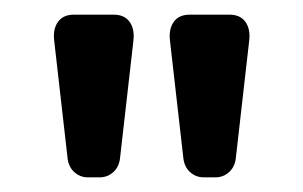

<svg xmlns="http://www.w3.org/2000/svg" viewBox="-20 -730 414 262"><path d="M116 -488H100Q89 -488 81 -495.5Q73 -503 72 -516L54 -674Q52 -690 59 -700Q66 -710 81 -710H135Q150 -710 157 -700Q164 -690 162 -674L144 -516Q143 -503 135 -495.5Q127 -488 116 -488ZM274 -488H258Q247 -488 239 -495.5Q231 -503 230 -516L212 -674Q210 -690 217 -700Q224 -710 239 -710H293Q308 -710 315 -700Q322 -690 320 -674L302 -516Q301 -503 293 -495.5Q285 -488 274 -488Z"/></svg>

Font: Hezaedrus
Style: Regular
Weight: 400
Designer: Hubert & Fischer
Foundry: Hubert & Fischer
Version: Version 1.10;September 3, 2019;FontCreator 11.5.0.2425 64-bi